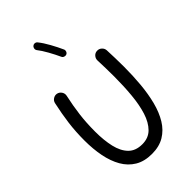

<svg xmlns="http://www.w3.org/2000/svg" viewBox="-314 -1144 1286 1286"><g transform="rotate(-45 329.5 -501.0)"><path d="M155.8 -696.8Q174.3 -692.4 184.8 -676.3Q195.3 -660.2 191.4 -641.6Q174.3 -563.5 165.3 -491.9Q156.2 -420.4 156.2 -335.9Q156.2 -253.9 171.1 -189.9Q186 -126 221.7 -89.6Q257.3 -53.2 320.3 -53.2Q378.9 -53.2 415.8 -90.1Q452.6 -127 472.7 -190.4Q492.7 -253.9 500.2 -335.9Q507.8 -418 507.8 -507.8Q507.8 -543 506.8 -587.9Q505.9 -632.8 504.4 -662.6Q503.9 -681.6 516.6 -695.8Q529.3 -710 548.3 -710.4Q566.9 -711.4 581.1 -698.7Q595.2 -686 596.7 -667Q598.1 -637.2 599.4 -590.8Q600.6 -544.4 600.6 -507.8Q600.6 -422.4 593.3 -342Q585.9 -261.7 568.1 -192.9Q550.3 -124 518.6 -72Q486.8 -20 438.2 9.3Q389.6 38.6 320.3 38.6Q249 38.6 200 9Q150.9 -20.5 120.8 -73Q90.8 -125.5 77.1 -195.1Q63.5 -264.6 63.5 -344.7Q63.5 -428.2 73.2 -503.4Q83 -578.6 101.1 -661.1Q105 -679.7 121.3 -690.2Q137.7 -700.7 155.8 -696.8ZM271 -1035.6Q279.3 -1042.5 290 -1041Q300.8 -1039.6 307.1 -1031.2Q331.1 -1001.5 355.7 -956.8Q380.4 -912.1 397.9 -873Q402.3 -863.8 398.4 -853.3Q394.5 -842.8 384.8 -838.4Q375.5 -834.5 365 -838.4Q354.5 -842.3 350.6 -851.6Q334 -888.2 310.1 -931.2Q286.1 -974.1 266.1 -999Q259.8 -1007.3 261.2 -1018.3Q262.7 -1029.3 271 -1035.6Z"/></g></svg>

Font: Mikhak Medium
Style: Regular
Weight: 500
Designer: Amin Abedi
Version: Version 3.3